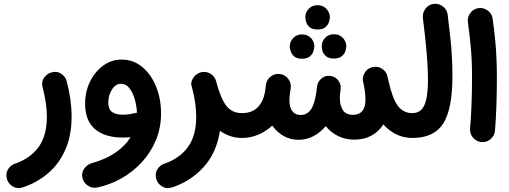

<svg xmlns="http://www.w3.org/2000/svg" viewBox="-20 -676 2651 1000"><path d="M242.2 -296.9Q273.9 -308.1 297.9 -292.5Q321.8 -276.9 327.6 -252.4Q353 -155.3 353 -68.4Q353 28.8 320.8 102.5Q288.6 176.3 231.2 225.6Q173.8 274.9 99.1 299.8Q70.3 309.6 46.9 295.4Q23.4 281.2 16.6 257.8Q7.8 227.5 21.7 205.8Q35.6 184.1 57.1 176.8Q135.3 150.9 179.7 91.6Q224.1 32.2 224.1 -68.4Q224.1 -136.7 202.1 -220.2Q194.3 -249 208.5 -269.5Q222.7 -290 242.2 -296.9Z M613.3 -365.7Q674.8 -365.7 721.2 -326.9Q767.6 -288.1 793.2 -224.4Q818.8 -160.6 818.8 -85.4Q818.8 -10.7 792.2 53.5Q765.6 117.7 719 168.5Q672.4 219.2 612.1 253.2Q551.8 287.1 484.9 300.8Q459 305.7 436.5 290Q414.1 274.4 408.7 248.5Q403.8 222.7 419.4 201.2Q435.1 179.7 460.4 172.9Q531.2 153.3 581.5 118.7Q631.8 84 660.2 38.6Q640.1 40.5 620.6 40.5Q526.4 40.5 474.9 -3.4Q423.3 -47.4 423.3 -136.2Q423.3 -198.7 448.7 -250.7Q474.1 -302.7 517.3 -334.2Q560.5 -365.7 613.3 -365.7ZM543.9 -141.1Q543.9 -106.9 563.5 -92.8Q583 -78.6 619.6 -78.6Q638.7 -78.6 656.5 -81.5Q674.3 -84.5 690.4 -88.4Q691.9 -88.9 693.4 -88.9Q691.9 -123 682.1 -158Q672.4 -192.9 654.3 -216.3Q636.2 -239.7 610.4 -239.7Q582 -239.7 563 -209.5Q543.9 -179.2 543.9 -141.1Z M979.5 -221.7Q970.2 -246.1 986.1 -269.8Q1002 -293.5 1027.8 -299.8Q1039.6 -302.7 1051.8 -300.8Q1072.3 -297.9 1086.7 -284.2Q1101.1 -270.5 1105.5 -252.9Q1105.5 -252 1106 -251Q1128.9 -164.1 1158.4 -125.5Q1188 -86.9 1239.7 -86.9H1240.2Q1267.1 -86.9 1285.9 -67.9Q1304.7 -48.8 1304.7 -22Q1304.7 4.9 1285.9 23.7Q1267.1 42.5 1240.2 42.5H1239.7Q1207.5 42.5 1179 32.7Q1150.4 22.9 1125.5 5.4Q1107.9 119.6 1041 193.6Q974.1 267.6 877 299.8Q848.1 309.6 824.7 295.4Q801.3 281.2 794.4 257.8Q785.6 227.5 799.6 205.8Q813.5 184.1 835 176.8Q913.1 150.9 957.5 91.6Q1002 32.2 1002 -68.4Q1002 -136.7 980 -220.2Z M1175.8 -22Q1175.8 -48.8 1194.6 -67.9Q1213.4 -86.9 1240.2 -86.9Q1291 -86.9 1320.6 -115.5Q1350.1 -144 1360.4 -197.3Q1362.3 -211.4 1365.2 -235.4Q1369.1 -262.2 1390.9 -278.3Q1412.6 -294.4 1439 -290.5Q1465.3 -286.6 1481.7 -264.6Q1498 -242.7 1494.1 -216.3Q1493.2 -211.4 1492.7 -207Q1492.2 -202.6 1491.2 -198.2Q1488.8 -179.7 1488 -169.9Q1487.3 -160.2 1487.3 -151.9Q1487.3 -117.2 1502.4 -97.2Q1517.6 -77.1 1545.9 -77.1Q1579.6 -77.1 1599.4 -106Q1619.1 -134.8 1627.9 -197.3Q1628.9 -210 1631.3 -224.6V-225.1Q1632.3 -237.3 1638.2 -247.6Q1642.6 -256.3 1649.9 -263.2Q1670.4 -283.7 1698.7 -280.8Q1701.7 -280.3 1704.6 -279.8Q1705.6 -279.8 1706.5 -279.3Q1706.5 -279.3 1706.5 -279.3Q1734.4 -273.4 1747.6 -247.6Q1747.6 -247.6 1748 -247.1Q1748 -246.6 1748.5 -246.1Q1749 -245.1 1749 -244.6Q1749 -244.6 1749.5 -244.1Q1755.9 -229.5 1754.4 -213.4Q1752.9 -200.2 1751 -187.5Q1750 -176.3 1750 -166Q1750 -127.4 1765.6 -102.8Q1781.2 -78.1 1818.4 -78.1Q1883.3 -78.1 1883.3 -157.7Q1883.3 -179.7 1880.1 -202.1Q1877 -224.6 1871.6 -249Q1865.7 -271 1876.5 -291.5Q1890.1 -319.3 1919.9 -326.2Q1945.8 -333 1969.2 -318.4Q1992.7 -303.7 1998 -277.8Q2001.5 -263.2 2003.9 -252Q2024.9 -159.7 2053.2 -123.3Q2081.5 -86.9 2127 -86.9H2127.4Q2154.3 -86.9 2173.1 -67.9Q2191.9 -48.8 2191.9 -22Q2191.9 4.9 2173.1 23.7Q2154.3 42.5 2127.4 42.5H2127Q2081.5 42.5 2044.2 23.9Q2006.8 5.4 1976.6 -27.8Q1952.6 9.8 1914.3 30.5Q1876 51.3 1826.7 51.3Q1779.3 51.3 1741.2 32.7Q1703.1 14.2 1676.8 -19Q1648.4 14.2 1612.3 33.2Q1576.2 52.2 1535.6 52.2Q1492.2 52.2 1457 32.2Q1421.9 12.2 1397.9 -22Q1366.2 7.8 1325.9 25.1Q1285.6 42.5 1240.2 42.5Q1213.4 42.5 1194.6 23.7Q1175.8 4.9 1175.8 -22ZM1570.3 -586.9Q1570.3 -611.3 1587.9 -630.1Q1605.5 -648.9 1632.8 -648.9Q1652.8 -648.9 1666.5 -640.6Q1680.2 -632.3 1688 -619.6Q1698.2 -603 1698.2 -586.9Q1698.2 -574.2 1692.6 -559.1Q1687 -543.9 1673.1 -533.2Q1659.2 -522.5 1633.8 -522.5Q1607.9 -522.5 1594.2 -533.2Q1580.6 -543.9 1575.2 -559.1Q1570.3 -572.3 1570.3 -586.9ZM1655.8 -435.5Q1655.8 -460 1673.3 -478.8Q1690.9 -497.6 1718.3 -497.6Q1738.3 -497.6 1752 -489.5Q1765.6 -481.4 1773.4 -468.8Q1783.7 -452.1 1783.7 -435.5Q1783.7 -422.9 1778.1 -407.7Q1772.5 -392.6 1758.5 -381.8Q1744.6 -371.1 1719.2 -371.1Q1693.4 -371.1 1679.7 -382.1Q1666 -393.1 1660.6 -407.7Q1655.8 -420.9 1655.8 -435.5ZM1489.3 -435.1Q1489.3 -459 1507.1 -477.8Q1524.9 -496.6 1552.2 -496.6Q1572.3 -496.6 1585.9 -488.5Q1599.6 -480.5 1607.4 -467.8Q1617.2 -452.1 1617.2 -434.6Q1617.2 -421.9 1611.6 -406.7Q1606 -391.6 1592 -380.9Q1578.1 -370.1 1552.7 -370.1Q1526.9 -370.1 1513.4 -381.1Q1500 -392.1 1494.6 -407.2Q1489.3 -419.9 1489.3 -435.1Z M2063 -22Q2063 -48.8 2081.8 -67.9Q2100.6 -86.9 2127.4 -86.9Q2171.9 -86.9 2190.4 -128.7Q2209 -170.4 2209 -255.9Q2209 -295.4 2206.5 -338.9Q2204.1 -382.3 2198.5 -440.4Q2192.9 -498.5 2182.6 -582.5Q2179.7 -608.9 2195.8 -630.6Q2211.9 -652.3 2238.3 -655.8Q2264.6 -659.2 2286.4 -642.8Q2308.1 -626.5 2311.5 -600.1Q2320.3 -531.2 2325.9 -476.8Q2331.5 -422.4 2334 -374.8Q2336.4 -327.1 2336.4 -278.8Q2336.4 -108.9 2288.8 -33.2Q2241.2 42.5 2127.4 42.5Q2100.6 42.5 2081.8 23.7Q2063 4.9 2063 -22Z M2417 -560.5Q2413.6 -586.9 2429.9 -608.6Q2446.3 -630.4 2472.7 -633.8Q2499 -637.2 2520.8 -620.8Q2542.5 -604.5 2545.9 -578.1Q2554.7 -514.2 2559.3 -465.1Q2564 -416 2565.9 -369.6Q2567.9 -323.2 2567.9 -266.1Q2567.9 -196.8 2565.4 -126.2Q2563 -55.7 2558.1 4.9Q2555.7 31.2 2534.9 48.8Q2514.2 66.4 2487.3 64Q2460.9 61.5 2443.6 41Q2426.3 20.5 2428.2 -5.9Q2433.6 -66.4 2436 -136Q2438.5 -205.6 2438.5 -272.9Q2438.5 -324.7 2436.5 -366Q2434.6 -407.2 2429.9 -452.4Q2425.3 -497.6 2417 -560.5Z"/></svg>

Font: Mikhak-DS1-FD Bold
Style: Bold
Weight: 700
Designer: Amin Abedi
Version: Version 3.2